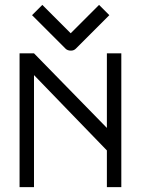

<svg xmlns="http://www.w3.org/2000/svg" viewBox="-20 -815 580 785"><path d="M406 -774 427 -753 290 -616Q282 -608 270 -608Q256 -608 248 -616L111 -753L132 -774L153 -795L269 -679L385 -795ZM60 -50V-597H119L417 -292V-597H476V-50H417V-200L119 -508V-50Z"/></svg>

Font: IBM 3270
Style: Regular
Weight: 400
Monospace: yes
Version: Version 2.3.1